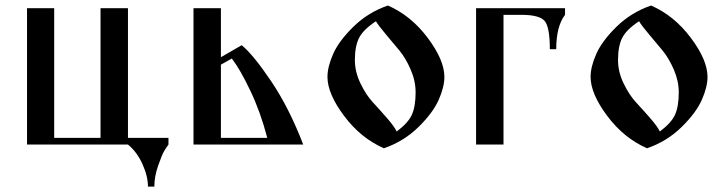

<svg xmlns="http://www.w3.org/2000/svg" viewBox="-20 -530 2671 704"><path d="M348.6 -500V-24.4H178.7V-500H79.1V0H449.2C471.4 18.2 489.1 42.2 502.4 71.8C515.8 101.4 522.5 128.9 522.5 154.3H545.9C545.9 129.6 550.6 103.7 560.1 76.7C569.5 49.6 577.1 31.4 583 22C588.9 12.5 593.8 5.2 597.7 0V-24.4H449.2V-500Z M689.5 -500V0H1091.8C1057.3 -89.8 1018.1 -167.3 974.1 -232.4C930.2 -297.5 894.2 -341.5 866.2 -364.3L790 -320.3V-500ZM790 -24.4V-293L830.1 -315.4C850.9 -288.1 873.7 -248.4 898.4 -196.3C923.2 -144.2 943.7 -86.9 960 -24.4Z M1434.6 -47.9C1428.7 -60.2 1416.8 -76.7 1398.9 -97.2C1381 -117.7 1363.8 -136.9 1347.2 -154.8C1330.6 -172.7 1315.4 -195.8 1301.8 -224.1C1288.1 -252.4 1281.2 -280.9 1281.2 -309.6C1281.2 -344.1 1286.5 -371.4 1296.9 -391.6C1307.3 -411.8 1327.8 -432 1358.4 -452.1C1364.9 -441.1 1377.3 -424.8 1395.5 -403.3C1413.7 -381.8 1430.3 -362 1445.3 -343.8C1460.3 -325.5 1473.8 -302.6 1485.8 -274.9C1497.9 -247.2 1503.9 -219.4 1503.9 -191.4C1503.9 -156.9 1499.3 -129.6 1490.2 -109.4C1481.1 -89.2 1462.6 -68.7 1434.6 -47.9ZM1402.3 -509.8C1353.5 -492.8 1311.4 -467 1275.9 -432.1C1240.4 -397.3 1215.7 -364.1 1201.7 -332.5C1187.7 -300.9 1180.7 -272.8 1180.7 -248C1180.7 -207 1201 -159.3 1241.7 -105C1282.4 -50.6 1331.1 -11.1 1387.7 13.7C1436.5 -3.3 1478.7 -29.1 1514.2 -64C1549.6 -98.8 1574.4 -132 1588.4 -163.6C1602.4 -195.1 1609.4 -223.3 1609.4 -248C1609.4 -289.1 1589 -336.8 1548.3 -391.1C1507.6 -445.5 1459 -485 1402.3 -509.8Z M1826.2 -475.6H1891.6C1935.9 -475.6 1964.4 -468.1 1977.1 -453.1C1989.7 -438.2 1996.1 -403.6 1996.1 -349.6H2019.5C2019.5 -405.6 2030.3 -447.6 2051.8 -475.6V-500H1725.6V0H1826.2Z M2399.4 -47.9C2393.6 -60.2 2381.7 -76.7 2363.8 -97.2C2345.9 -117.7 2328.6 -136.9 2312 -154.8C2295.4 -172.7 2280.3 -195.8 2266.6 -224.1C2252.9 -252.4 2246.1 -280.9 2246.1 -309.6C2246.1 -344.1 2251.3 -371.4 2261.7 -391.6C2272.1 -411.8 2292.6 -432 2323.2 -452.1C2329.8 -441.1 2342.1 -424.8 2360.4 -403.3C2378.6 -381.8 2395.2 -362 2410.2 -343.8C2425.1 -325.5 2438.6 -302.6 2450.7 -274.9C2462.7 -247.2 2468.8 -219.4 2468.8 -191.4C2468.8 -156.9 2464.2 -129.6 2455.1 -109.4C2446 -89.2 2427.4 -68.7 2399.4 -47.9ZM2367.2 -509.8C2318.4 -492.8 2276.2 -467 2240.7 -432.1C2205.2 -397.3 2180.5 -364.1 2166.5 -332.5C2152.5 -300.9 2145.5 -272.8 2145.5 -248C2145.5 -207 2165.9 -159.3 2206.5 -105C2247.2 -50.6 2295.9 -11.1 2352.5 13.7C2401.4 -3.3 2443.5 -29.1 2479 -64C2514.5 -98.8 2539.2 -132 2553.2 -163.6C2567.2 -195.1 2574.2 -223.3 2574.2 -248C2574.2 -289.1 2553.9 -336.8 2513.2 -391.1C2472.5 -445.5 2423.8 -485 2367.2 -509.8Z"/></svg>

Font: TriodPostnaja
Style: Medium
Weight: 500
Version: 20110805; ttfautohint (v0.96) -l 8 -r 50 -G 200 -x 14 -w "G"